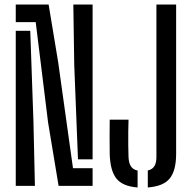

<svg xmlns="http://www.w3.org/2000/svg" viewBox="-20 -820 838 847"><path d="M238.5 0 192 -280.5 137.5 -722.5H49.5V-800H194.5L236.5 -546.5L302 -78H388.5V0ZM49.5 0V-684H113.5L127.5 -285L134 0ZM324 -117 307.5 -534 303.5 -800H388.5V-117ZM587 7Q520.5 2 493.2 -32.8Q466 -67.5 464 -141.5Q463.5 -179.5 463.5 -216.8Q463.5 -254 464 -292H547Q546 -267 545.8 -238.2Q545.5 -209.5 545.8 -180.8Q546 -152 547 -127Q548 -101.5 557.2 -86.8Q566.5 -72 587 -67.5ZM632 7V-68Q652 -72.5 661 -87Q670 -101.5 670 -127V-800H757V-141.5Q757 -67.5 728.8 -32.8Q700.5 2 632 7Z"/></svg>

Font: Big Shoulders Stencil Display Thin SemiBold
Style: Regular
Weight: 600
Version: Version 2.001